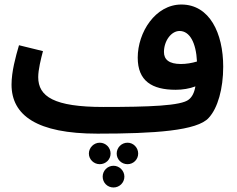

<svg xmlns="http://www.w3.org/2000/svg" viewBox="-20 -570 1049 849"><path d="M149 -229C149 -262 161 -310 170 -344L64 -370C49 -319 31 -253 31 -196C31 -60 143 21 411 21C664 21 853 8 903 -49C943 -92 967 -178 967 -275C967 -423 907 -550 782 -550C667 -550 589 -427 589 -315C589 -212 652 -173 757 -173C787 -173 818 -178 844 -188C839 -159 829 -141 815 -130C782 -102 639 -97 437 -97C219 -97 149 -143 149 -229ZM705 -340C705 -389 737 -433 774 -433C819 -433 847 -381 851 -298C828 -291 803 -287 780 -287C727 -287 705 -307 705 -340ZM421 156C448 156 469 135 469 109C469 83 448 61 421 61C395 61 373 83 373 109C373 135 395 156 421 156ZM544 156C570 156 591 135 591 109C591 83 570 61 544 61C517 61 496 83 496 109C496 135 517 156 544 156ZM482 259C508 259 530 238 530 211C530 185 508 163 482 163C455 163 434 185 434 211C434 238 455 259 482 259Z"/></svg>

Font: Noto Sans Arabic UI Semi
Style: Regular
Weight: 600
Designer: Nadine Chahine - Monotype Design Team
Foundry: Monotype Imaging Inc.
Version: Version 1.900